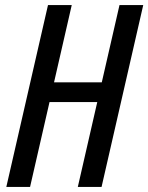

<svg xmlns="http://www.w3.org/2000/svg" viewBox="-20 -740 587 760"><path d="M5 0 170 -720H264L99 0ZM288 0 453 -720H547L382 0ZM152 -414H425L407 -336H135Z"/></svg>

Font: Instrument Sans Condensed Medium
Style: Italic
Weight: 500
Width: 3
Italic angle: -13°
Designer: Rodrigo Fuenzalida
Foundry: fragTYPE
Version: Version 1.000;gftools[0.9.28]